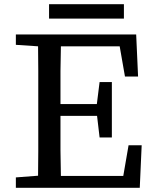

<svg xmlns="http://www.w3.org/2000/svg" viewBox="-20 -888 733 908"><path d="M566 -800H212V-868H566ZM641 0H55V-49L160 -57Q161 -115 161 -173V-553Q161 -611 160 -669L55 -676V-686V-725H624L633 -526H571L546 -669H268L266 -552V-396H438L451 -500H509V-238H462H451L439 -340H266V-176L268 -56H563L588 -201H597H650Z"/></svg>

Font: Early Summer Mincho Screen
Style: Regular
Weight: 400
Designer: GuiWonder
Version: Version 1.002